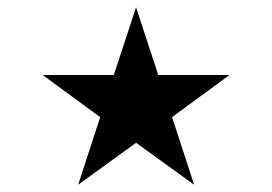

<svg xmlns="http://www.w3.org/2000/svg" viewBox="-20 -697 741 523"><path d="M96.2 -492.7H290L350.6 -677.2L411.1 -492.7H605L448.7 -377.9L508.8 -193.8L350.6 -308.1L192.9 -193.8L252.9 -377.9Z"/></svg>

Font: Vazir Light WOL
Style: Light-WOL
Weight: 300
Designer: Saber Rastikerdar
Foundry: Saber Rastikerdar
Version: Version 30.0.0